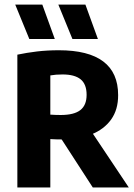

<svg xmlns="http://www.w3.org/2000/svg" viewBox="-20 -824 591 844"><path d="M56.3 0V-583.7Q97.8 -592.4 142.8 -597.8Q187.9 -603.1 238.9 -603.1Q368.5 -603.1 433.9 -553.8Q499.3 -504.4 499.3 -406Q499.6 -342.2 468.5 -298.7Q437.3 -255.2 381.6 -233.1Q325.9 -211 252.5 -211Q238.6 -211 225.9 -211.4Q213.1 -211.8 201.2 -212.6V0ZM387.8 0 211.9 -271.6H364.7L546.1 0ZM247 -318.5Q305.5 -318.5 333.1 -340Q360.7 -361.5 360.7 -407.1Q360.7 -454 334.5 -475.3Q308.2 -496.7 255.1 -496.7Q239.6 -496.7 226.6 -495.7Q213.7 -494.7 201.2 -492.5V-320.1Q214.5 -319.3 224.3 -318.9Q234.1 -318.5 247 -318.5ZM298.4 -652.5 236.4 -803.9H355.4L410.4 -652.5ZM108.9 -652.5 46.9 -803.9H166L220.9 -652.5Z"/></svg>

Font: Encode Sans SC Condensed Thin
Style: Regular
Weight: 100
Width: 3
Designer: Multiple Designers
Foundry: Impallari Type
Version: Version 3.002